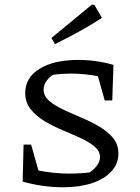

<svg xmlns="http://www.w3.org/2000/svg" viewBox="-20 -786 592 814"><path d="M247 8Q205 8 162 2Q119 -4 76 -16L80 -173H112L143 -63Q174 -57 207 -53.5Q240 -50 274 -50Q319 -50 360 -55Q377 -66 390.5 -83.5Q404 -101 404 -120Q404 -145 381 -164.5Q358 -184 322 -200.5Q286 -217 245.5 -234Q205 -251 169 -272.5Q133 -294 110 -323Q87 -352 87 -392Q87 -457 148 -494.5Q209 -532 312 -532Q387 -532 461 -511L456 -360H424L395 -463Q337 -474 282 -474Q243 -474 205 -469Q188 -458 176.5 -442Q165 -426 165 -406Q165 -379 188 -359Q211 -339 247 -322Q283 -305 323.5 -288Q364 -271 400 -250Q436 -229 459 -201.5Q482 -174 482 -135Q482 -92 452.5 -59.5Q423 -27 370 -9.5Q317 8 247 8ZM213 -599 198 -625 369 -766H380L412 -710Q364 -679 314 -651.5Q264 -624 213 -599Z"/></svg>

Font: Piazzolla SC
Style: Regular
Weight: 400
Designer: Juan Pablo del Peral
Foundry: Huerta Tipografica
Version: Version 1.330